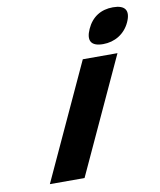

<svg xmlns="http://www.w3.org/2000/svg" viewBox="-85 -827 743 894"><g transform="rotate(-10 286.5 -380.0)"><path d="M510 -760C453 -760 410 -733 386 -680C362 -627 379 -599 436 -599C490 -599 539 -627 563 -680C587 -733 567 -760 510 -760ZM494 -546H330L78 0H242Z"/></g></svg>

Font: Passageway
Style: BdSuIt
Weight: 700
Foundry: Ascender Corporation
Version: Version 1.11